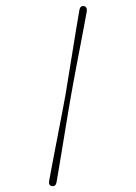

<svg xmlns="http://www.w3.org/2000/svg" viewBox="-137 -845 759 1073"><g transform="rotate(-15 243.0 -308.0)"><path d="M257.5 -301Q243 -270 222.8 -225.5Q202.5 -181 179.5 -130Q156.5 -79 133.5 -28.2Q110.5 22.5 90.5 66.5Q70.5 110.5 56.5 140.5Q46 163 26.5 154.5Q7.5 147 18.5 122.5Q39.5 78.5 68.2 18.8Q97 -41 127.8 -104Q158.5 -167 185.5 -222.8Q212.5 -278.5 229.5 -314.5Q246 -350.5 271.2 -406.8Q296.5 -463 325.2 -527Q354 -591 381.2 -651.5Q408.5 -712 429 -756Q439.5 -779 458.5 -771Q467.5 -767.5 469.8 -758.2Q472 -749 467 -738.5Q453 -708.5 432 -664.8Q411 -621 386.8 -571Q362.5 -521 338.2 -470.8Q314 -420.5 293 -376.2Q272 -332 257.5 -301Z"/></g></svg>

Font: Fraunces 9pt SuperSoft Thin
Style: Regular
Weight: 100
Version: Version 1.000;[b76b70a41]